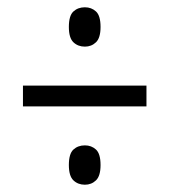

<svg xmlns="http://www.w3.org/2000/svg" viewBox="-20 -621 465 527"><path d="M43 -329V-386H382V-329ZM213 -114Q194 -114 181.5 -126Q169 -138 169 -168Q169 -199 181.5 -210.5Q194 -222 213 -222Q231 -222 243.5 -210.5Q256 -199 256 -168Q256 -138 243.5 -126Q231 -114 213 -114ZM213 -493Q194 -493 181.5 -505Q169 -517 169 -547Q169 -578 181.5 -589.5Q194 -601 213 -601Q231 -601 243.5 -589.5Q256 -578 256 -547Q256 -517 243.5 -505Q231 -493 213 -493Z"/></svg>

Font: Noto Serif ExtraCondensed
Style: Regular
Weight: 400
Width: 2
Designer: Monotype Design Team
Foundry: Monotype Imaging Inc.
Version: Version 2.013